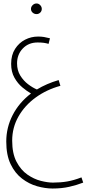

<svg xmlns="http://www.w3.org/2000/svg" viewBox="-20 -693 498 1103"><path d="M282 390Q240 390 193.5 377Q147 364 106.5 333Q66 302 41 250Q16 198 16 120Q16 40 52.5 -31.5Q89 -103 158 -156Q135 -169 108.5 -191Q82 -213 63 -246.5Q44 -280 44 -326Q44 -377 66.5 -412Q89 -447 124 -465Q159 -483 199 -483Q217 -483 232.5 -480.5Q248 -478 267 -473L259 -441Q246 -445 231.5 -447Q217 -449 196 -449Q144 -449 111 -414.5Q78 -380 78 -329Q78 -289 96.5 -259Q115 -229 141.5 -209Q168 -189 192 -179Q248 -213 317 -233L327 -200Q247 -178 184.5 -132.5Q122 -87 86 -23.5Q50 40 50 115Q50 189 75 236.5Q100 284 137.5 310Q175 336 214.5 346Q254 356 284 356Q328 356 366 349.5Q404 343 448 326L458 356Q422 370 378.5 380Q335 390 282 390ZM190 -612Q177 -612 167.5 -620.5Q158 -629 158 -642Q158 -654 167.5 -663.5Q177 -673 190 -673Q202 -673 211 -663.5Q220 -654 220 -642Q220 -629 211 -620.5Q202 -612 190 -612Z"/></svg>

Font: Noto Sans Arabic ExtCond ExtLt
Style: Regular
Weight: 200
Width: 2
Designer: Monotype Design Team, Nadine Chahine, Nizar Qandah and Khaled Hosny
Foundry: Monotype Imaging Inc.
Version: Version 2.012; ttfautohint (v1.8.4.7-5d5b)